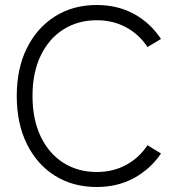

<svg xmlns="http://www.w3.org/2000/svg" viewBox="-20 -735 711 768"><path d="M367 13Q272 13 200 -32Q128 -77 87.5 -159Q47 -241 47 -351Q47 -461 87.5 -542.5Q128 -624 200 -669.5Q272 -715 367 -715Q450 -715 515.5 -679.5Q581 -644 624 -579L570 -547Q536 -598 484 -626Q432 -654 367 -654Q292 -654 234 -617.5Q176 -581 143 -513Q110 -445 110 -351Q110 -257 143 -188.5Q176 -120 234 -83.5Q292 -47 367 -47Q432 -47 484 -75Q536 -103 570 -154L624 -121Q581 -58 515.5 -22.5Q450 13 367 13Z"/></svg>

Font: Zen Kaku Gothic Antique
Style: Regular
Weight: 400
Designer: Yoshimichi Ohira
Foundry: Positype
Version: Version 1.001